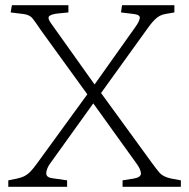

<svg xmlns="http://www.w3.org/2000/svg" viewBox="-20 -721 729 741"><path d="M12 0V-25L42 -31Q62 -35 74.5 -41.5Q87 -48 98 -59.5Q109 -71 122 -89L317 -357L136 -607Q118 -634 106.5 -649Q95 -664 70 -667L21 -673L26 -701H244V-673L204 -669Q182 -667 171.5 -660Q161 -653 177 -631L345 -395L504 -619Q518 -639 519.5 -651.5Q521 -664 496 -667L447 -673L451 -701H653V-673L618 -667Q606 -665 596 -659.5Q586 -654 576.5 -644.5Q567 -635 555 -619L370 -362L565 -94Q583 -69 596 -54Q609 -39 640 -32L678 -25V0H453V-25L497 -32Q525 -37 524 -52.5Q523 -68 506 -91L340 -322L172 -88Q159 -69 158.5 -52.5Q158 -36 183 -33L239 -25V0Z"/></svg>

Font: Literata ExtraLight
Style: Regular
Weight: 250
Designer: Latin by Veronika Burian and Jose Scaglione. Greek by Irene Vlachou. Cyrillic by Vera Evstafieva.
Foundry: TypeTogether
Version: Version 3.103;gftools[0.9.29]